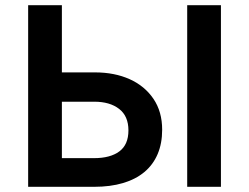

<svg xmlns="http://www.w3.org/2000/svg" viewBox="-20 -720 960 740"><path d="M88.5 0V-700H218.5V-441H346Q421.5 -441 479.8 -414.8Q538 -388.5 571.5 -339Q605 -289.5 605 -220Q605 -167 587.5 -126Q570 -85 536.5 -57Q503 -29 454.2 -14.5Q405.5 0 343 0ZM218.5 -110.5H342.5Q405 -110.5 440 -136.5Q475 -162.5 475 -217.5Q475 -272.5 439.2 -300.2Q403.5 -328 343.5 -328H218.5ZM701.5 0V-700H831.5V0Z"/></svg>

Font: Geologica Medium
Style: Regular
Weight: 500
Designer: Sindre Bremnes, Frode Helland
Foundry: Monokrom Skriftforlag AS
Version: Version 1.010;gftools[0.9.28]